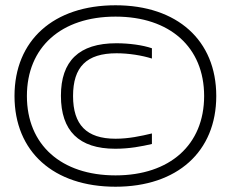

<svg xmlns="http://www.w3.org/2000/svg" viewBox="-20 -699 875 728"><path d="M418 9C183 9 35 -124 35 -335C35 -546 183 -679 418 -679C652 -679 800 -546 800 -335C800 -124 652 9 418 9ZM82 -335C82 -150 212 -34 418 -34C624 -34 754 -150 754 -335C754 -520 624 -636 418 -636C212 -636 82 -520 82 -335ZM211 -336C211 -203 279 -135 417 -135C471 -135 517 -144 556 -153V-193C514 -183 468 -173 418 -173C308 -173 257 -226 257 -335C257 -445 308 -497 422 -497C468 -497 518 -489 556 -477V-516C521 -528 470 -535 421 -535C279 -535 211 -467 211 -336Z"/></svg>

Font: LT Wave Light
Style: Regular
Weight: 300
Designer: Daniel Lyons
Version: Version 2.5 (Glyphs App)